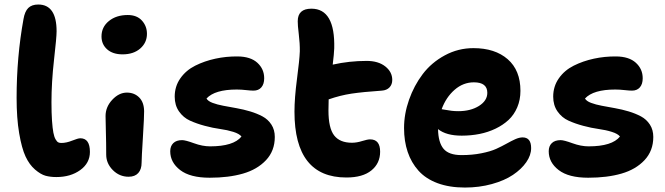

<svg xmlns="http://www.w3.org/2000/svg" viewBox="-20 -780 2972 858"><path d="M231.9 11.2Q205.1 11.2 183.6 5.4Q162.1 -0.5 136.7 -22.2Q111.3 -43.9 94.2 -80.6Q77.1 -117.2 65.7 -184.3Q54.2 -251.5 54.2 -342.8Q54.2 -525.4 85 -694.8Q90.8 -729 106.4 -744.4Q122.1 -759.8 150.9 -759.8Q232.9 -759.8 232.9 -640.1Q232.9 -613.3 221.4 -512.7Q210 -412.1 210 -323.2Q210 -274.9 212.4 -240.7Q214.8 -206.5 218.5 -187.3Q222.2 -168 228.3 -157.5Q234.4 -147 240 -144Q245.6 -141.1 253.9 -141.1Q276.4 -141.1 302.5 -151.6Q328.6 -162.1 338.9 -162.1Q381.8 -162.1 381.8 -101.1Q381.8 -51.3 338.6 -20Q295.4 11.2 231.9 11.2Z M527.8 -537.1Q483.9 -537.1 458.7 -559.6Q433.6 -582 433.6 -617.2Q433.6 -659.2 466.6 -686Q499.5 -712.9 550.8 -712.9Q591.8 -712.9 614.3 -688Q636.7 -663.1 636.7 -628.9Q636.7 -589.4 606.7 -563.2Q576.7 -537.1 527.8 -537.1ZM554.7 9.8Q513.7 9.8 484.1 -20Q454.6 -49.8 454.6 -88.9Q454.6 -142.6 453.1 -192.9Q451.7 -243.2 451.7 -261.2Q451.7 -302.2 481.7 -334.2Q511.7 -366.2 546.9 -366.2Q580.1 -366.2 601.8 -344.7Q623.5 -323.2 624 -283.2Q624.5 -261.7 618.7 -168Q612.8 -74.2 612.8 -53.2Q612.8 -23.4 597.9 -6.8Q583 9.8 554.7 9.8Z M917 14.2Q829.6 14.2 785.2 -20Q740.7 -54.2 740.7 -104Q740.7 -127 754.4 -140.4Q768.1 -153.8 793.9 -153.8Q808.6 -153.8 846.7 -139.9Q884.8 -126 918.9 -126Q1023.9 -126 1059.1 -169.9Q1049.8 -182.1 1022.7 -190.7Q995.6 -199.2 963.4 -203.6Q931.2 -208 894.8 -217.8Q858.4 -227.5 828.9 -241Q799.3 -254.4 780 -282Q760.7 -309.6 760.7 -348.1Q760.7 -394 785.9 -429.9Q811 -465.8 852.5 -486.6Q894 -507.3 942.4 -517.8Q990.7 -528.3 1042 -527.8Q1099.6 -527.3 1130.1 -499.5Q1160.6 -471.7 1160.6 -430.2Q1160.6 -404.3 1147.9 -389.6Q1135.3 -375 1112.8 -375Q1100.6 -375 1079.6 -377.4Q1058.6 -379.9 1038.1 -379.9Q939.9 -379.9 902.8 -339.8Q909.2 -328.1 929.9 -320.3Q950.7 -312.5 978 -307.4Q1005.4 -302.2 1036.9 -296.6Q1068.4 -291 1098.4 -282Q1128.4 -272.9 1153.1 -259.8Q1177.7 -246.6 1192.9 -223.1Q1208 -199.7 1208 -168Q1208 -106 1168.7 -64.2Q1129.4 -22.5 1065.7 -4.2Q1002 14.2 917 14.2Z M1527.8 13.2Q1295.9 13.2 1295.9 -280.8Q1295.9 -341.3 1307.1 -426.8Q1318.4 -512.2 1319.8 -550.8Q1320.3 -585 1315.2 -627Q1310.1 -668.9 1310.5 -685.1Q1310.5 -741.2 1371.6 -741.2Q1478 -741.2 1473.6 -564Q1472.7 -539.1 1466.8 -491.2Q1540.5 -507.8 1618.7 -507.8Q1670.4 -507.8 1701.7 -483.2Q1732.9 -458.5 1732.9 -422.9Q1732.9 -402.3 1720.5 -389.4Q1708 -376.5 1686.5 -375Q1601.1 -369.1 1550.8 -361.6Q1500.5 -354 1448.7 -335.9Q1447.8 -319.8 1447.8 -286.1Q1447.8 -208 1473.1 -175Q1498.5 -142.1 1552.7 -142.1Q1574.2 -142.1 1598.1 -149.7Q1622.1 -157.2 1633.8 -157.2Q1678.7 -157.2 1678.7 -102.1Q1678.7 -50.3 1639.9 -18.6Q1601.1 13.2 1527.8 13.2Z M2057.6 58.1Q1988.3 58.1 1935.5 38.6Q1882.8 19 1850.3 -17.1Q1817.9 -53.2 1801.8 -101.1Q1785.6 -148.9 1785.6 -208Q1785.6 -271 1807.9 -334.2Q1830.1 -397.5 1869.1 -449Q1908.2 -500.5 1967.8 -532.7Q2027.3 -564.9 2095.7 -564.9Q2191.9 -564.9 2248.8 -515.4Q2305.7 -465.8 2305.7 -374Q2305.7 -334 2291.5 -300.5Q2277.3 -267.1 2252.7 -244.1Q2228 -221.2 2194.6 -205.1Q2161.1 -189 2123 -181.4Q2085 -173.8 2043.5 -173.8Q1973.6 -173.8 1937.5 -203.1Q1938.5 -143.1 1962.2 -115Q1985.8 -86.9 2042.5 -86.9Q2090.3 -86.9 2130.9 -95Q2171.4 -103 2197.3 -114.7Q2223.1 -126.5 2243.9 -138.2Q2264.6 -149.9 2282.7 -158Q2300.8 -166 2315.4 -166Q2353.5 -166 2353.5 -118.2Q2353.5 -86.4 2331.8 -55.2Q2310.1 -23.9 2272.2 1.5Q2234.4 26.9 2178 42.5Q2121.6 58.1 2057.6 58.1ZM2097.7 -412.1Q2049.8 -412.1 2011.5 -378.7Q1973.1 -345.2 1953.6 -292Q1958.5 -291.5 1971.2 -289.1Q1983.9 -286.6 1998 -284.9Q2012.2 -283.2 2027.8 -283.2Q2083 -283.2 2120.4 -306.6Q2157.7 -330.1 2157.7 -365.2Q2157.7 -412.1 2097.7 -412.1Z M2608.4 14.2Q2521 14.2 2476.6 -20Q2432.1 -54.2 2432.1 -104Q2432.1 -127 2445.8 -140.4Q2459.5 -153.8 2485.4 -153.8Q2500 -153.8 2538.1 -139.9Q2576.2 -126 2610.4 -126Q2715.3 -126 2750.5 -169.9Q2741.2 -182.1 2714.1 -190.7Q2687 -199.2 2654.8 -203.6Q2622.6 -208 2586.2 -217.8Q2549.8 -227.5 2520.3 -241Q2490.7 -254.4 2471.4 -282Q2452.1 -309.6 2452.1 -348.1Q2452.1 -394 2477.3 -429.9Q2502.4 -465.8 2543.9 -486.6Q2585.4 -507.3 2633.8 -517.8Q2682.1 -528.3 2733.4 -527.8Q2791 -527.3 2821.5 -499.5Q2852.1 -471.7 2852.1 -430.2Q2852.1 -404.3 2839.4 -389.6Q2826.7 -375 2804.2 -375Q2792 -375 2771 -377.4Q2750 -379.9 2729.5 -379.9Q2631.3 -379.9 2594.2 -339.8Q2600.6 -328.1 2621.3 -320.3Q2642.1 -312.5 2669.4 -307.4Q2696.8 -302.2 2728.3 -296.6Q2759.8 -291 2789.8 -282Q2819.8 -272.9 2844.5 -259.8Q2869.1 -246.6 2884.3 -223.1Q2899.4 -199.7 2899.4 -168Q2899.4 -106 2860.1 -64.2Q2820.8 -22.5 2757.1 -4.2Q2693.4 14.2 2608.4 14.2Z"/></svg>

Font: Shantell Sans Irregular
Style: Bold
Weight: 700
Designer: Stephen Nixon, Anya Danilova, Shantell Martin
Foundry: Arrow Type
Version: Version 1.006;[9816181b4]